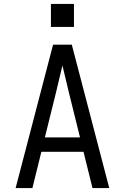

<svg xmlns="http://www.w3.org/2000/svg" viewBox="-20 -964 640 984"><path d="M60 0 188 -490 252 -735H348L412 -490L540 0H454L408 -186H192L146 0ZM390 -260 333 -490Q325 -525 316.5 -559.5Q308 -594 300 -628Q292 -594 283.5 -559.5Q275 -525 267 -490L210 -260ZM241 -826V-944H359V-826Z"/></svg>

Font: Iosevka SS04 Extended
Style: Regular
Weight: 400
Width: 7
Monospace: yes
Designer: Belleve Invis
Foundry: Belleve Invis
Version: Version 19.0.0; ttfautohint (v1.8.4)